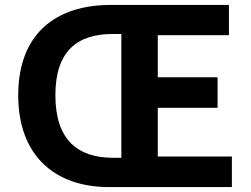

<svg xmlns="http://www.w3.org/2000/svg" viewBox="-20 -760 1021 780"><path d="M54 -373C54 -124 207 0 422 0H922V-124H621V-322H864V-446H621V-617H910V-740H430C207 -740 54 -623 54 -373ZM439 -622H473V-119H439C296 -119 205 -192 205 -373C205 -555 296 -622 439 -622Z"/></svg>

Font: Noto Sans KR Bold
Style: Regular
Weight: 700
Designer: Ryoko NISHIZUKA  (kana & ideographs); Paul D. Hunt (Latin, Greek & Cyrillic); Wenlong ZHANG  (bopomofo); Sandoll Communi
Foundry: Adobe Systems Incorporated
Version: Version 1.004;PS 1.004;hotconv 1.0.82;makeotf.lib2.5.63406